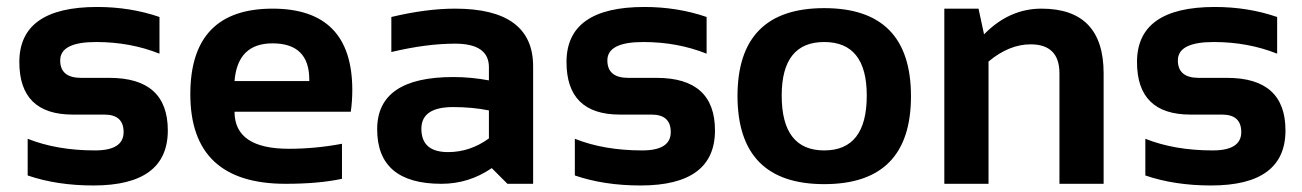

<svg xmlns="http://www.w3.org/2000/svg" viewBox="-20 -538 3812 562"><path d="M61 -24.4V-131.8Q146.5 -97.7 258.3 -97.7Q341.8 -97.7 341.8 -151.4Q341.8 -202.6 285.6 -202.6H192.9Q36.6 -202.6 36.6 -356.4Q36.6 -517.6 264.6 -517.6Q361.3 -517.6 446.8 -488.3V-380.9Q361.3 -415 261.2 -415Q156.2 -415 156.2 -361.3Q156.2 -310.1 217.3 -310.1H300.3Q471.2 -310.1 471.2 -156.2Q471.2 4.9 253.4 4.9Q146.5 4.9 61 -24.4Z M777.8 -512.7Q1011.2 -512.7 1011.2 -274.4Q1011.2 -242.7 1006.8 -210.9H666.5Q666.5 -102.5 825.7 -102.5Q903.3 -102.5 981 -117.2V-14.6Q913.1 0 815.9 0Q537.1 0 537.1 -262.2Q537.1 -512.7 777.8 -512.7ZM666.5 -300.8H885.3V-304.7Q885.3 -411.1 777.8 -411.1Q675.3 -411.1 666.5 -300.8Z M1084 -159.7Q1084 -312.5 1306.6 -312.5Q1358.9 -312.5 1411.1 -302.7V-341.3Q1411.1 -410.2 1312 -410.2Q1228 -410.2 1125.5 -385.7V-488.3Q1228 -512.7 1312 -512.7Q1540.5 -512.7 1540.5 -343.8V0H1465.3L1419.4 -45.9Q1352.5 0 1272 0Q1084 0 1084 -159.7ZM1306.6 -224.6Q1213.4 -224.6 1213.4 -161.1Q1213.4 -92.8 1291.5 -92.8Q1356 -92.8 1411.1 -132.8V-214.8Q1362.3 -224.6 1306.6 -224.6Z M1662.6 -24.4V-131.8Q1748 -97.7 1859.9 -97.7Q1943.4 -97.7 1943.4 -151.4Q1943.4 -202.6 1887.2 -202.6H1794.4Q1638.2 -202.6 1638.2 -356.4Q1638.2 -517.6 1866.2 -517.6Q1962.9 -517.6 2048.3 -488.3V-380.9Q1962.9 -415 1862.8 -415Q1757.8 -415 1757.8 -361.3Q1757.8 -310.1 1818.8 -310.1H1901.9Q2072.8 -310.1 2072.8 -156.2Q2072.8 4.9 1855 4.9Q1748 4.9 1662.6 -24.4Z M2392.6 -97.7Q2517.1 -97.7 2517.1 -258.3Q2517.1 -415 2392.6 -415Q2268.1 -415 2268.1 -258.3Q2268.1 -97.7 2392.6 -97.7ZM2138.7 -256.3Q2138.7 -514.2 2392.6 -514.2Q2646.5 -514.2 2646.5 -256.3Q2646.5 1 2392.6 1Q2139.6 1 2138.7 -256.3Z M2744.1 0V-512.7H2844.2L2860.4 -437.5Q2934.1 -512.7 3028.3 -512.7Q3210.4 -512.7 3210.4 -323.2V0H3081.1V-323.2Q3081.1 -408.2 2996.6 -408.2Q2933.6 -408.2 2873.5 -357.9V0Z M3332.5 -24.4V-131.8Q3418 -97.7 3529.8 -97.7Q3613.3 -97.7 3613.3 -151.4Q3613.3 -202.6 3557.1 -202.6H3464.4Q3308.1 -202.6 3308.1 -356.4Q3308.1 -517.6 3536.1 -517.6Q3632.8 -517.6 3718.3 -488.3V-380.9Q3632.8 -415 3532.7 -415Q3427.7 -415 3427.7 -361.3Q3427.7 -310.1 3488.8 -310.1H3571.8Q3742.7 -310.1 3742.7 -156.2Q3742.7 4.9 3524.9 4.9Q3418 4.9 3332.5 -24.4Z"/></svg>

Font: SansationBold
Style: Bold
Weight: 700
Designer: Bernd Montag
Version: Version 1.301